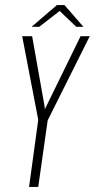

<svg xmlns="http://www.w3.org/2000/svg" viewBox="-20 -733 372 753"><path d="M94 0 130 -263 67 -591H106L155 -315L156 -304L161 -315L296 -591H332L167 -261L130 0ZM104 -628 203 -713H233L307 -628H279L214 -690L134 -628Z"/></svg>

Font: Alumni Sans Thin ExtraLight
Style: Italic
Weight: 250
Italic angle: -8°
Version: Version 1.016